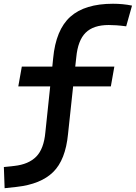

<svg xmlns="http://www.w3.org/2000/svg" viewBox="-60 -762 717 1014"><path d="M-35.6 231.9 -39.6 120.1 15.6 114.3Q91.3 106 131.6 64.9Q171.9 23.9 179.7 -64.5L205.1 -305.7H36.6L55.2 -410.2H216.3L220.7 -454.1Q234.9 -605 311.5 -673.6Q388.2 -742.2 536.6 -742.2Q589.8 -742.2 637.2 -732.4L606.4 -623Q576.7 -627 554.7 -628.4Q532.7 -629.9 514.2 -629.9Q433.1 -629.9 392.1 -589.1Q351.1 -548.3 342.8 -459L337.4 -410.2H543.9L525.4 -305.7H326.2L299.3 -54.2Q286.1 82.5 220.7 146.7Q155.3 210.9 27.3 225.1Z"/></svg>

Font: Cascadia Mono NF SemiBold
Style: Italic
Weight: 600
Italic angle: -10°
Monospace: yes
Designer: Aaron Bell
Foundry: Saja Typeworks
Version: Version 2404.023; ttfautohint (v1.8.4)